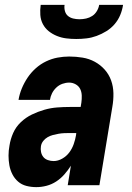

<svg xmlns="http://www.w3.org/2000/svg" viewBox="-20 -760 540 788"><path d="M129 8Q108 8 88.5 3Q69 -2 54.5 -14.5Q40 -27 31 -44.5Q22 -62 18.5 -81.5Q15 -101 15 -121.5Q15 -142 19 -163Q23 -189 34 -214Q45 -239 65.5 -258.5Q86 -278 111 -290Q136 -302 162 -309.5Q188 -317 214.5 -319Q241 -321 266 -321H311L314 -339Q316 -353 315.5 -368Q315 -383 309 -395Q303 -407 290.5 -414Q278 -421 264 -421Q250 -421 236 -416Q222 -411 211 -400.5Q200 -390 193.5 -377Q187 -364 185 -350H56Q60 -374 69.5 -397Q79 -420 93 -441Q107 -462 126.5 -479.5Q146 -497 169 -508Q192 -519 216 -523.5Q240 -528 264 -528Q292 -528 319 -523.5Q346 -519 369 -506.5Q392 -494 409.5 -474.5Q427 -455 436 -430Q445 -405 445.5 -377Q446 -349 441 -321L388 0H258L271 -80Q259 -61 244 -44Q229 -27 210.5 -15Q192 -3 171 2.5Q150 8 129 8ZM200 -99Q218 -99 235.5 -109Q253 -119 264.5 -134.5Q276 -150 282.5 -168.5Q289 -187 292 -205L293 -214H266Q255 -214 243.5 -213.5Q232 -213 220.5 -211Q209 -209 197.5 -206Q186 -203 175.5 -197Q165 -191 157.5 -181.5Q150 -172 148 -160Q146 -148 148.5 -136Q151 -124 158 -115.5Q165 -107 176.5 -103Q188 -99 200 -99ZM293 -600Q272 -600 252 -602.5Q232 -605 213.5 -612.5Q195 -620 180 -632Q165 -644 156 -661Q147 -678 145.5 -698.5Q144 -719 147 -740H245Q243 -727 246.5 -714.5Q250 -702 259 -694.5Q268 -687 280.5 -684Q293 -681 306 -681Q320 -681 333.5 -684Q347 -687 358.5 -694.5Q370 -702 377.5 -714.5Q385 -727 387 -740H485Q482 -719 473.5 -698.5Q465 -678 450.5 -661Q436 -644 416.5 -632Q397 -620 376.5 -612.5Q356 -605 335 -602.5Q314 -600 293 -600Z"/></svg>

Font: Iosevka SS04 Heavy Oblique
Style: Regular
Weight: 900
Italic angle: -9°
Monospace: yes
Designer: Belleve Invis
Foundry: Belleve Invis
Version: Version 19.0.0; ttfautohint (v1.8.4)